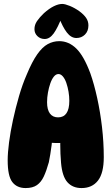

<svg xmlns="http://www.w3.org/2000/svg" viewBox="-20 -948 566 975"><path d="M110 7Q66 7 42.5 -23.5Q19 -54 19 -134Q19 -172 26 -225.5Q33 -279 46 -339Q59 -399 76.5 -459.5Q94 -520 116 -570Q143 -635 169 -672Q195 -709 222.5 -724Q250 -739 281 -739Q329 -739 367.5 -701.5Q406 -664 439 -575Q458 -521 473.5 -450.5Q489 -380 498 -302.5Q507 -225 507 -150Q507 -69 477.5 -31Q448 7 394 7Q349 7 322.5 -22.5Q296 -52 290 -121Q286 -167 286 -215.5Q286 -264 290 -309L351 -234Q329 -225 296 -222.5Q263 -220 227 -224.5Q191 -229 161 -241L247 -307Q248 -257 242 -210Q236 -163 228 -124Q216 -81 202.5 -52Q189 -23 167.5 -8Q146 7 110 7ZM275 -352Q303 -352 317.5 -373Q332 -394 332 -436Q332 -459 328 -482.5Q324 -506 317 -526.5Q310 -547 299.5 -559.5Q289 -572 277 -572Q264 -572 253.5 -559Q243 -546 235.5 -524.5Q228 -503 223.5 -478Q219 -453 219 -429Q219 -391 233.5 -371.5Q248 -352 275 -352ZM296 -928Q310 -928 334.5 -918Q359 -908 383 -891Q406 -874 417.5 -857Q429 -840 429 -819Q429 -790 411.5 -772.5Q394 -755 368 -755Q341 -755 319.5 -783Q298 -811 280 -859L297 -868Q273 -806 252.5 -778Q232 -750 207 -750Q185 -750 170 -764.5Q155 -779 155 -800Q155 -822 168 -841Q181 -860 203 -881Q230 -905 253.5 -916.5Q277 -928 296 -928Z"/></svg>

Font: DynaPuff Condensed SemiBold
Style: Regular
Weight: 600
Width: 3
Designer: Toshi Omagari, Jennifer Daniel
Foundry: Google Fonts
Version: Version 2.000